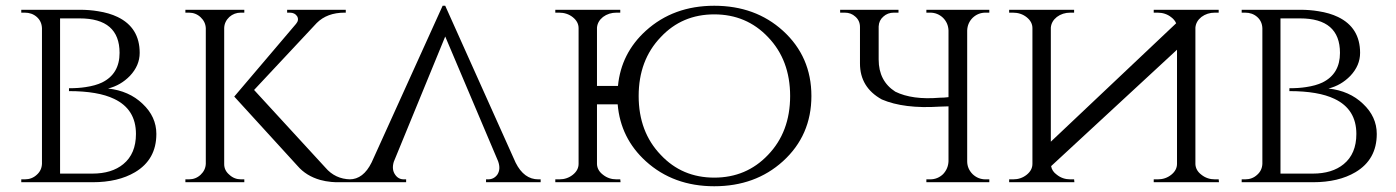

<svg xmlns="http://www.w3.org/2000/svg" viewBox="-20 -634 4856 668"><path d="M258 -600Q291 -600 321 -595Q360 -589 389 -575Q466 -538 466 -450Q466 -406 432 -370Q400 -337 356 -326Q429 -318 476 -273Q524 -228 524 -168Q524 -79 450 -35Q391 0 302 0H54V-10H66Q91 -10 108 -26Q125 -41 126 -64V-536Q125 -560 108 -575Q91 -590 66 -590H54V-600ZM301 -30Q369 -30 409 -63Q453 -99 453 -168Q453 -254 377 -290Q321 -317 220 -317V-327Q253 -327 278 -331Q312 -336 335 -347Q396 -377 396 -450Q396 -570 257 -570H189V-30Z M1112 -51Q1146 -11 1199 -10V0H1149Q1140 -1 1133 -1Q1112 -3 1094 -8Q1045 -22 1015 -57L795 -298L1010 -551Q1021 -564 1014 -577Q1006 -590 988 -590H979V-600H1183V-590H1179Q1118 -590 1082 -554L864 -321ZM760 -63Q760 -41 778 -26Q795 -10 819 -10H830V0H625V-10H637Q661 -10 678 -26Q695 -42 696 -64V-536Q695 -558 678 -574Q661 -590 637 -590H625V-600H830V-590H818Q795 -590 778 -575Q761 -559 760 -537Z M1671 0V-10H1678Q1698 -10 1710 -26Q1723 -45 1713 -73L1529 -507L1350 -71Q1342 -44 1355 -26Q1366 -10 1385 -10H1393V0H1188V-10H1196Q1244 -10 1273 -69L1520 -614H1529L1774 -68Q1803 -10 1853 -10H1861V0Z M2652 -95Q2729 -175 2729 -300Q2729 -425 2652 -505Q2577 -584 2465 -584Q2353 -584 2279 -505Q2202 -425 2202 -300Q2202 -175 2279 -95Q2353 -16 2465 -16Q2577 -16 2652 -95ZM2130 -335Q2141 -449 2227 -527Q2323 -614 2465 -614Q2608 -614 2704 -527Q2803 -437 2803 -300Q2803 -163 2704 -73Q2608 14 2465 14Q2323 14 2227 -73Q2139 -153 2129 -271H2057V-63Q2058 -41 2078 -26Q2098 -10 2125 -10H2138L2139 0H1912V-10H1926Q1953 -10 1973 -26Q1993 -42 1993 -64V-536Q1993 -558 1973 -574Q1953 -590 1925 -590H1912V-600H2138V-590H2125Q2098 -590 2078 -575Q2059 -560 2057 -538V-335Z M3280 -73Q3279 -47 3261 -28Q3242 -10 3216 -10H3203V0H3422V-10H3409Q3383 -10 3364 -28Q3345 -47 3345 -73V-528Q3346 -554 3364 -572Q3383 -590 3409 -590H3422V-600H3203V-590H3216Q3242 -590 3261 -572Q3279 -554 3280 -528V-296Q3265 -294 3249 -294Q3154 -286 3095 -315Q3037 -352 3037 -427V-542Q3038 -563 3053 -576Q3068 -590 3090 -590H3106V-600H2903V-590H2919Q2941 -590 2956 -576Q2972 -562 2972 -540V-413Q2972 -330 3048 -288Q3125 -255 3249 -263Q3265 -263 3280 -264Z M3637 -56Q3640 -38 3657 -26Q3677 -10 3704 -10H3717L3718 0H3491V-10H3505Q3532 -10 3552 -26Q3572 -42 3572 -64V-536Q3572 -558 3552 -574Q3532 -590 3504 -590H3491V-600H3717V-590H3704Q3677 -590 3657 -575Q3638 -560 3636 -538V-141L4072 -553Q4067 -565 4055 -574Q4035 -590 4007 -590H3994V-600H4220V-590H4207Q4180 -590 4160 -575Q4141 -560 4139 -538V-63Q4140 -41 4160 -26Q4180 -10 4207 -10H4220L4221 0H3994V-10H4008Q4035 -10 4055 -26Q4075 -42 4075 -64V-461Z M4504 -600Q4537 -600 4567 -595Q4606 -589 4635 -575Q4712 -538 4712 -450Q4712 -406 4678 -370Q4646 -337 4602 -326Q4675 -318 4722 -273Q4770 -228 4770 -168Q4770 -79 4696 -35Q4637 0 4548 0H4300V-10H4312Q4337 -10 4354 -26Q4371 -41 4372 -64V-536Q4371 -560 4354 -575Q4337 -590 4312 -590H4300V-600ZM4547 -30Q4615 -30 4655 -63Q4699 -99 4699 -168Q4699 -254 4623 -290Q4567 -317 4466 -317V-327Q4499 -327 4524 -331Q4558 -336 4581 -347Q4642 -377 4642 -450Q4642 -570 4503 -570H4435V-30Z"/></svg>

Font: Cinzel(RUS BY LYAJKA)
Style: Regular
Weight: 400
Designer: Natanael Gama
Version: Version 1.001;PS 001.001;hotconv 1.0.56;makeotf.lib2.0.21325